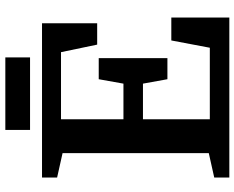

<svg xmlns="http://www.w3.org/2000/svg" viewBox="-102 -800 901 738"><g transform="rotate(-90 349.0 -430.5)"><path d="M495 -238H414L397 -332H260V-75H535L563 -223H651V0H36V-58L130 -79V-641L36 -662V-720H629V-508H547L518 -647H260V-407H397L414 -502H495ZM219 -766V-861H498V-766Z"/></g></svg>

Font: Domine
Style: Regular
Weight: 400
Designer: Pablo Impallari, Rodrigo Fuenzalida, Brenda Gallo
Foundry: Pablo Impallari, Rodrigo Fuenzalida, Brenda Gallo
Version: Version 2.000;September 19, 2022;FontCreator 14.0.0.2877 64-